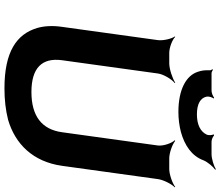

<svg xmlns="http://www.w3.org/2000/svg" viewBox="-82 -872 965 840"><g transform="rotate(90 400.0 -452.5)"><path d="M383 -108C278 -108 232 -154 244 -242L302 -661C305 -685 327 -722 344 -735L342 -737C324 -725 282 -711 258 -711H212C188 -711 153 -725 142 -737L140 -735C150 -722 159 -685 156 -661L98 -242C92 -201 94 -164 103 -133C130 -43 207 10 367 10C416 10 462 5 505 -6C610 -37 688 -114 706 -242L764 -661C767 -685 786 -722 800 -735L798 -737C783 -725 744 -711 720 -711H673C649 -711 611 -725 597 -737L594 -735C607 -722 620 -685 617 -661L559 -242C547 -154 489 -108 383 -108ZM481 -832C436 -832 408 -847 403 -876C402 -884 406 -900 412 -905L407 -907C402 -902 387 -896 377 -896H301C296 -896 289 -900 286 -902L283 -899C286 -897 289 -891 288 -886C287 -869 289 -852 294 -838C310 -784 374 -751 470 -751C501 -751 531 -755 558 -762C616 -778 663 -809 682 -861C690 -880 710 -903 723 -912L721 -915C707 -906 675 -896 655 -896H601C591 -896 577 -902 574 -907L568 -905C572 -900 573 -884 570 -876C557 -847 525 -832 481 -832Z"/></g></svg>

Font: Asimov
Style: EdgeWideIt
Weight: 500
Designer: Google
Version: Version 2.000980: 2014